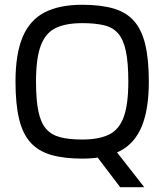

<svg xmlns="http://www.w3.org/2000/svg" viewBox="-20 -657 689 805"><path d="M351 -47H448L585 128H484ZM325 8Q248 8 194.5 -7.5Q141 -23 108 -59.5Q75 -96 60 -158.5Q45 -221 45 -315Q45 -431 75 -502Q105 -573 167 -605Q229 -637 325 -637Q402 -637 455.5 -621.5Q509 -606 541.5 -569.5Q574 -533 589 -470.5Q604 -408 604 -315Q604 -199 574.5 -127.5Q545 -56 483.5 -24Q422 8 325 8ZM325 -72Q394 -72 436.5 -92.5Q479 -113 498.5 -166Q518 -219 518 -315Q518 -393 508 -441.5Q498 -490 476 -516Q454 -542 416.5 -551Q379 -560 325 -560Q256 -560 213.5 -539.5Q171 -519 151 -466Q131 -413 131 -315Q131 -238 141 -190Q151 -142 173.5 -116.5Q196 -91 233 -81.5Q270 -72 325 -72Z"/></svg>

Font: Blinker
Style: Regular
Weight: 400
Designer: Juergen Huber
Foundry: supertype
Version: 1.017